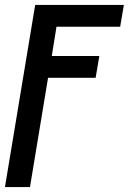

<svg xmlns="http://www.w3.org/2000/svg" viewBox="-22 -540 542 775"><path d="M-2 215 120 -520H478L463 -432H206L187 -314H379L364 -226H172L99 215Z"/></svg>

Font: Iosevka Term Curly SmBd Obl
Style: Regular
Weight: 600
Italic angle: -9°
Designer: Belleve Invis
Foundry: Belleve Invis
Version: Version 32.3.0